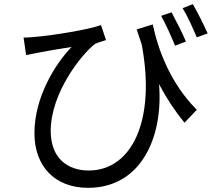

<svg xmlns="http://www.w3.org/2000/svg" viewBox="-20 -839 1040 920"><path d="M871 -640C854 -681 822 -743 802 -780L752 -763C774 -725 800 -665 819 -620ZM635 -698C643 -673 651 -649 659 -626C728 -261 611 -22 405 -22C309 -22 223 -76 223 -212C223 -395 373 -582 436 -629C450 -636 475 -642 488 -647L464 -719C406 -697 232 -669 146 -662C128 -660 108 -659 93 -659L105 -575C125 -579 143 -583 160 -586C199 -594 273 -606 323 -614C242 -530 145 -371 145 -201C145 -42 243 61 402 61C659 61 763 -186 742 -436C779 -366 819 -306 864 -251L923 -313C796 -440 737 -602 712 -722ZM855 -800C878 -763 904 -705 923 -660L975 -679C956 -721 926 -782 904 -819Z"/></svg>

Font: Noto Sans Mono CJK SC Regular
Style: Regular
Weight: 400
Designer: Ryoko NISHIZUKA (kana & ideographs); Paul D. Hunt (Latin, Greek & Cyrillic); Wenlong ZHANG (bopomofo); Sandoll Communica
Foundry: Adobe Systems Incorporated
Version: Version 1.005;PS 1.005;hotconv 1.0.96;makeotf.lib2.5.65012